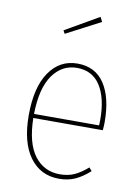

<svg xmlns="http://www.w3.org/2000/svg" viewBox="-86 -819 649 887"><g transform="rotate(10 238.0 -375.0)"><path d="M414 -246H88Q90 -128 134.5 -69.5Q179 -11 253 -11Q292 -11 321.5 -24.5Q351 -38 383 -66L396 -51Q363 -21 329.5 -5.5Q296 10 253 10Q166 10 115.5 -59Q65 -128 65 -255Q65 -386 114 -457.5Q163 -529 246 -529Q330 -529 373 -464Q416 -399 416 -284Q416 -268 414 -246ZM394 -292Q394 -393 357 -451Q320 -509 247 -509Q177 -509 133.5 -447.5Q90 -386 88 -265H393Q394 -273 394 -292ZM313 -760 324 -738 163 -654 155 -669Z"/></g></svg>

Font: Fira Sans Condensed Thin
Style: Regular
Weight: 250
Width: 3
Designer: Carrois Corporate & Edenspiekermann AG
Foundry: Carrois Corporate GbR & Edenspiekermann AG
Version: Version 4.203